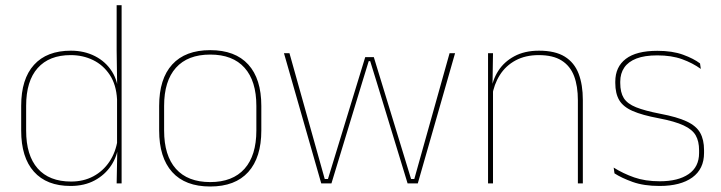

<svg xmlns="http://www.w3.org/2000/svg" viewBox="-20 -684 2690 716"><path d="M243 9.5Q154 9.5 106.5 -43.8Q59 -97 59 -197V-289.5Q59 -389.5 106.8 -442.2Q154.5 -495 244.5 -495Q294.5 -495 334.5 -474.5Q374.5 -454 397.8 -417Q421 -380 421.5 -330H427.5L416.5 -313.5Q413.5 -368.5 389.2 -405Q365 -441.5 327 -460Q289 -478.5 243.5 -478.5Q163.5 -478.5 120.5 -430.2Q77.5 -382 77.5 -289.5V-197Q77.5 -104.5 120.5 -55.8Q163.5 -7 245 -7Q291.5 -7 328 -26.5Q364.5 -46 388 -81Q411.5 -116 418.5 -162.5L427.5 -144H422Q417.5 -101.5 394.5 -66.8Q371.5 -32 333 -11.2Q294.5 9.5 243 9.5ZM415 0 417.5 -130.5 416.5 -138V-346.5L417 -356L415 -494.5V-664.5H433.5V0Z M764 11.5Q670.5 11.5 622 -42.5Q573.5 -96.5 573.5 -197.5V-289Q573.5 -390 622.2 -443.5Q671 -497 764 -497Q857 -497 905.8 -443.5Q954.5 -390 954.5 -289V-197.5Q954.5 -96.5 905.8 -42.5Q857 11.5 764 11.5ZM764 -5Q847.5 -5 891.8 -54.5Q936 -104 936 -197.5V-289Q936 -382 892 -431.2Q848 -480.5 764 -480.5Q680 -480.5 636 -431.2Q592 -382 592 -289V-197.5Q592 -104 636 -54.5Q680 -5 764 -5Z M1178 0 1039 -485.5H1059.5L1191 -16.5H1203L1342 -471H1374L1513 -16.5H1525L1656.5 -485.5H1677L1538 0H1500L1384.5 -378.5L1360.5 -456H1355L1331 -378L1216 0Z M2135 0V-310Q2135 -363 2120.8 -400.5Q2106.5 -438 2074.5 -458.2Q2042.5 -478.5 1989 -478.5Q1939.5 -478.5 1902.8 -458.8Q1866 -439 1844 -404.2Q1822 -369.5 1815 -325L1806 -344H1811.5Q1816 -385 1837.8 -419.2Q1859.5 -453.5 1898 -474.2Q1936.5 -495 1990 -495Q2050.5 -495 2086.2 -472.8Q2122 -450.5 2137.8 -409.2Q2153.5 -368 2153.5 -311V0ZM1800 0V-485.5H1818.5L1816.5 -358.5H1818.5V0Z M2439.5 9.5Q2381 9.5 2339.2 -5.5Q2297.5 -20.5 2271.5 -37.5L2268.5 -59Q2303.5 -37 2344.8 -22.5Q2386 -8 2440.5 -8Q2509 -8 2548 -34.8Q2587 -61.5 2587 -113.5V-123.5Q2587 -157 2574.5 -179Q2562 -201 2529.5 -216.2Q2497 -231.5 2436.5 -243Q2375 -254.5 2339.5 -270Q2304 -285.5 2289.2 -310.5Q2274.5 -335.5 2274.5 -374.5V-379.5Q2274.5 -434.5 2313.8 -464.5Q2353 -494.5 2431.5 -494.5Q2487.5 -494.5 2527.2 -480Q2567 -465.5 2590.5 -447.5L2593.5 -427Q2563 -449 2523.8 -463.2Q2484.5 -477.5 2431 -477.5Q2384 -477.5 2353.5 -465.8Q2323 -454 2308 -432Q2293 -410 2293 -379.5V-374.5Q2293 -339.5 2306.2 -318.2Q2319.5 -297 2352 -284Q2384.5 -271 2441 -260Q2505 -248 2540.8 -231.2Q2576.5 -214.5 2591 -188.8Q2605.5 -163 2605.5 -124.5V-113.5Q2605.5 -54 2561.8 -22.2Q2518 9.5 2439.5 9.5Z"/></svg>

Font: Anek Latin Medium Thin
Style: Regular
Weight: 250
Version: Version 1.003